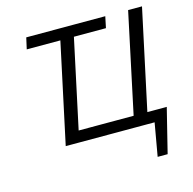

<svg xmlns="http://www.w3.org/2000/svg" viewBox="-120 -779 1101 1096"><g transform="rotate(-15 430.5 -231.5)"><path d="M592 0 732 -658H814L673 0ZM212 0 226 -67H661L647 0ZM187 0 328 -658H408L267 0ZM678 195 724 -67H802L737 195ZM658 0 672 -67H803L755 0ZM115 -591 130 -658H597L583 -591Z"/></g></svg>

Font: Ysabeau Office Medium
Style: Italic
Weight: 500
Italic angle: -12°
Designer: Christian Thalmann (Catharsis Fonts)
Version: Version 2.001;gftools[0.9.30]; featfreeze: tnum,lnum,ss02